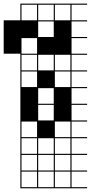

<svg xmlns="http://www.w3.org/2000/svg" viewBox="-111 -747 495 1046"><path d="M363.6 278.8H0V187.9H6.1V272.7H90.9V187.9H0V-727.3H363.6V-721.2H278.8V-636.4H363.6V-630.3H278.8V-545.5H363.6V-539.4H278.8V-454.5H363.6V-448.5H278.8V-363.6H363.6V-357.6H278.8V-272.7H363.6V-266.7H278.8V-181.8H363.6V-175.8H278.8V-90.9H363.6V-84.8H278.8V0H363.6V6.1H278.8V90.9H363.6V97H278.8V181.8H363.6V187.9H278.8V272.7H363.6ZM90.9 -636.4V-721.2H6.1V-636.4ZM187.9 -636.4H272.7V-721.2H187.9ZM97 -636.4H181.8V-721.2H97ZM187.9 -545.5H272.7V-630.3H187.9ZM6.1 -545.5H90.9V-630.3H6.1ZM97 -545.5H181.8V-630.3H97ZM97 -454.5H181.8V-539.4H97ZM187.9 -454.5H272.7V-539.4H187.9ZM6.1 -454.5H90.9V-539.4H6.1ZM187.9 -363.6H272.7V-448.5H187.9ZM6.1 -363.6H90.9V-448.5H6.1ZM97 -363.6H181.8V-448.5H97ZM6.1 -272.7H90.9V-357.6H6.1ZM187.9 -272.7H272.7V-357.6H187.9ZM97 -181.8H181.8V-266.7H97ZM97 -90.9H181.8V-175.8H97ZM187.9 0H272.7V-84.8H187.9ZM6.1 0H90.9V-84.8H6.1ZM97 90.9H181.8V6.1H97ZM187.9 90.9H272.7V6.1H187.9ZM6.1 90.9H90.9V6.1H6.1ZM6.1 181.8H90.9V97H6.1ZM97 181.8H181.8V97H97ZM187.9 181.8H272.7V97H187.9ZM181.8 272.7V187.9H97V272.7ZM272.7 272.7V187.9H187.9V272.7ZM-90.9 -545.5H0V-454.5H-90.9ZM0 -636.4H90.9V-545.5H0ZM90.9 -545.5H181.8V-454.5H90.9ZM181.8 -636.4H272.7V-545.5H181.8ZM-90.9 -636.4H0V-545.5H-90.9ZM181.8 -545.5H272.7V-454.5H181.8Z"/></svg>

Font: Micro 5 Charted
Style: Regular
Weight: 400
Designer: Sarah Cadigan-Fried
Version: Version 1.000; ttfautohint (v1.8.4.7-5d5b)